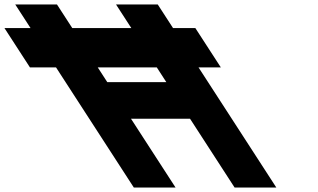

<svg xmlns="http://www.w3.org/2000/svg" viewBox="-419 -845 1432 865"><path d="M21.3 -541.5H287.3L330.3 -475H64.3ZM171.2 -310H437.2L638 0H826L475.3 -541.5H575.8L461.1 -718.5H360.6L291.6 -825H103.6L172.6 -718.5H-93.4L-162.4 -825H-350.4L-281.4 -718.5H-398.9L-284.2 -541.5H-166.7L184 0H372Z"/></svg>

Font: Hussar
Style: BdOpOblSeven
Weight: 700
Foundry: Cannot Into Space Fonts
Version: Version 2.00